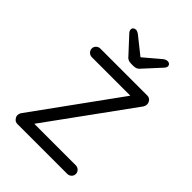

<svg xmlns="http://www.w3.org/2000/svg" viewBox="-204 -792 887 887"><g transform="rotate(45 239.5 -348.0)"><path d="M113.2 -56H399.2Q411.2 -56 419.8 -47.6Q428.2 -39.2 428.2 -28Q428.2 -16.2 419.8 -8.1Q411.2 0 399.2 0H74.2Q60.5 0 52.6 -10.1Q44.8 -20.2 45 -28.5Q45.2 -35.2 47.1 -40.4Q49 -45.5 53.5 -51.5L357.2 -471L360.5 -461.5H99Q87 -461.5 78.5 -470Q70 -478.5 70 -489.8Q70 -501.5 78.5 -509.5Q87 -517.5 99 -517.5H405.5Q417.2 -517.5 425.4 -508.8Q433.5 -500 433.8 -487.5Q433.5 -482 431.8 -476.9Q430 -471.8 425.8 -466L124.5 -50.8ZM264 -568.5H247.5Q226 -568.5 214.2 -585L142.5 -662.5Q135 -671 135 -679.5Q135 -686.5 140.2 -691.1Q145.5 -695.8 154.2 -695.8Q164 -695.8 179.8 -682.5L264.2 -615.2L249.5 -613L332.2 -683.2Q339.5 -690 346 -693.2Q352.5 -696.5 360.2 -696.5Q367.5 -696.5 372.5 -692Q377.5 -687.5 377.5 -681Q377.5 -677 375.5 -672.6Q373.5 -668.2 369 -663.2L297.2 -585Q285.5 -568.5 264 -568.5Z"/></g></svg>

Font: Quicksand Variable Light
Style: Regular
Weight: 300
Designer: Andrew Paglinawan
Foundry: Andrew Paglinawan
Version: Version 3.004